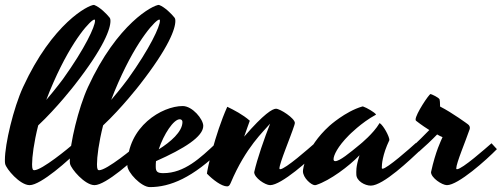

<svg xmlns="http://www.w3.org/2000/svg" viewBox="-60 -729 2049 784"><path d="M80 -34C74 -34 71 -38 71 -58C71 -88 78 -146 96 -217C172 -288 244 -381 244 -381C366 -537 391 -612 391 -643C391 -651 390 -655 385 -660C377 -670 349 -700 324 -709C301 -709 154 -634 34 -373C-5 -288 -40 -141 -40 -76C-40 -70 -40 -64 -39 -60C-35 -40 21 27 61 27C107 27 222 -76 265 -120C258 -128 249 -138 243 -144C220 -124 111 -34 80 -34ZM158 -392C238 -574 313 -649 325 -649C328 -649 328 -647 328 -644C328 -621 288 -533 197 -406C197 -406 169 -368 129 -321C138 -344 147 -368 158 -392Z M345 -34C339 -34 336 -38 336 -58C336 -88 343 -146 361 -217C437 -288 509 -381 509 -381C631 -537 656 -612 656 -643C656 -651 655 -655 650 -660C642 -670 614 -700 589 -709C566 -709 419 -634 299 -373C260 -288 225 -141 225 -76C225 -70 225 -64 226 -60C230 -40 286 27 326 27C372 27 487 -76 530 -120C523 -128 514 -138 508 -144C485 -124 376 -34 345 -34ZM423 -392C503 -574 578 -649 590 -649C593 -649 593 -647 593 -644C593 -621 553 -533 462 -406C462 -406 434 -368 394 -321C403 -344 412 -368 423 -392Z M822 -144C758 -84 693 -22 607 -22C583 -22 576 -28 576 -48C576 -55 576 -63 577 -71C692 -122 770 -171 770 -215C770 -242 726 -296 686 -296C602 -296 460 -213 460 -53C460 -25 517 35 552 35C635 35 727 -3 846 -120ZM674 -242C681 -242 685 -237 685 -231C685 -191 636 -149 588 -119C609 -182 649 -242 674 -242Z M960 -236C932 -261 895 -280 868 -293C817 -179 785 -32 785 -20C809 5 845 32 867 32C876 32 878 26 882 18C944 -129 1017 -193 1042 -223L1043 -224C1020 -166 990 -80 978 -26C978 -3 1023 27 1043 27C1089 27 1204 -76 1247 -120C1240 -128 1231 -138 1225 -144C1202 -124 1105 -38 1084 -38C1082 -38 1081 -39 1081 -41C1081 -63 1126 -168 1142 -218C1143 -222 1144 -225 1144 -227C1144 -246 1084 -285 1067 -285C1053 -285 1018 -265 937 -171C945 -193 952 -215 960 -236Z M1499 -43C1499 -57 1501 -96 1530 -157C1530 -172 1506 -216 1491 -226C1490 -227 1489 -225 1489 -225C1465 -184 1412 -141 1412 -141C1366 -103 1327 -71 1309 -71C1304 -71 1302 -74 1302 -79C1302 -94 1318 -130 1365 -177C1365 -177 1416 -229 1474 -260C1474 -260 1476 -261 1475 -262C1470 -270 1438 -289 1423 -294C1421 -295 1420 -294 1419 -294C1350 -274 1285 -215 1285 -215C1186 -125 1177 -37 1177 -30C1177 -2 1212 27 1225 27C1227 27 1229 27 1232 26C1287 8 1365 -50 1408 -95C1392 -45 1395 -28 1395 -17C1395 10 1430 29 1454 29C1505 29 1614 -76 1661 -120C1654 -128 1644 -139 1638 -145C1615 -124 1520 -40 1502 -40C1500 -40 1499 -41 1499 -43Z M1858 -202C1860 -208 1858 -217 1850 -222C1850 -222 1788 -268 1737 -294C1737 -309 1736 -320 1735 -323C1732 -331 1701 -345 1698 -345C1692 -345 1637 -263 1637 -241C1637 -238 1638 -236 1640 -235C1640 -235 1661 -218 1693 -198C1671 -175 1645 -150 1628 -134L1651 -110C1673 -129 1704 -158 1725 -180C1732 -176 1739 -172 1747 -169C1741 -155 1719 -113 1700 -26C1700 -3 1745 27 1765 27C1811 27 1926 -76 1969 -120C1962 -128 1953 -138 1947 -144C1924 -124 1827 -38 1806 -38C1804 -38 1803 -39 1803 -41C1803 -63 1841 -152 1858 -202Z"/></svg>

Font: Yesteryear
Style: Regular
Weight: 400
Designer: Astigmatic (AOETI)
Foundry: Astigmatic (AOETI)
Version: Version 1.000